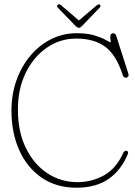

<svg xmlns="http://www.w3.org/2000/svg" viewBox="-20 -864 630 896"><path d="M576.5 -145.5Q546 -70 486.8 -29Q427.5 12 337.5 12Q242.5 12 174.5 -34.8Q106.5 -81.5 70 -162.8Q33.5 -244 33.5 -347.5Q33.5 -424.5 57.2 -490.2Q81 -556 122.8 -605.2Q164.5 -654.5 219.8 -681.8Q275 -709 338 -709Q388.5 -709 422 -698.5Q455.5 -688 473.8 -677.5Q492 -667 495 -667Q498 -667 496 -677.5Q494 -688 495.2 -698.2Q496.5 -708.5 509.5 -708.5Q519 -708.5 523 -695L578.5 -522Q584.5 -504 568 -501.5Q557.5 -500 552.5 -514.5Q522 -608.5 470.5 -646.2Q419 -684 335.5 -684Q260 -684 198.2 -641.2Q136.5 -598.5 100 -524Q63.5 -449.5 63.5 -353Q63.5 -249 101 -172.8Q138.5 -96.5 201.5 -55.2Q264.5 -14 341 -14Q407.5 -14 464.5 -45.2Q521.5 -76.5 555 -150Q560 -160.5 568.5 -160.5Q574 -160.5 576.5 -156.5Q579 -152.5 576.5 -145.5ZM348 -768.5 429.5 -837.5Q440 -846.5 446 -842.5Q448.5 -840.5 448.8 -836.2Q449 -832 445.5 -828.5L363 -743Q354 -734 349 -734Q341.5 -734 332.5 -743L249.5 -828.5Q242 -836 250.5 -842.5Q256.5 -847.5 267.5 -837.5Z"/></svg>

Font: Fraunces 144pt SuperSoft Thin
Style: Regular
Weight: 100
Version: Version 1.000;[0bf87f6ff]